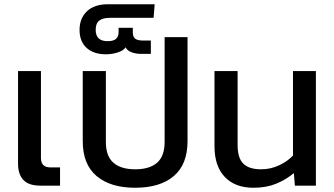

<svg xmlns="http://www.w3.org/2000/svg" viewBox="-20 -875 1573 905"><path d="M170 0Q115 0 90 -27Q65 -54 65 -104V-540H173V-131Q173 -86 217 -86H263V0Z M617 10Q501 10 435.5 -45Q370 -100 370 -210V-540H479V-206Q479 -139 514.5 -108Q550 -77 617 -77Q685 -77 720.5 -108Q756 -139 756 -206V-700H864V-210Q864 -100 799 -45Q734 10 617 10Z M480 -619Q422 -619 388.5 -649Q355 -679 355 -734Q355 -789 390 -822Q425 -855 489 -855H709L704 -791H499Q465 -791 448 -778Q431 -765 431 -734Q431 -681 487 -681Q516 -681 527.5 -692.5Q539 -704 539 -723V-744H606V-723Q606 -701 617.5 -692.5Q629 -684 652 -684H691V-621H645Q621 -621 600.5 -628.5Q580 -636 572 -652Q562 -636 534 -627.5Q506 -619 480 -619Z M1175 10Q1088 10 1039.5 -41Q991 -92 991 -186V-540H1100V-191Q1100 -130 1127 -103.5Q1154 -77 1211 -77Q1255 -77 1295 -95.5Q1335 -114 1361 -142V-540H1469V0H1370L1365 -59Q1328 -28 1281.5 -9Q1235 10 1175 10Z"/></svg>

Font: Kanit
Style: Regular
Weight: 400
Designer: Katatrad Team
Foundry: CadsonDemak
Version: Version 2.000; ttfautohint (v1.8.3)